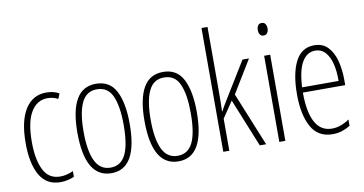

<svg xmlns="http://www.w3.org/2000/svg" viewBox="-74 -956 2204 1161"><g transform="rotate(-10 1027.5 -375.0)"><path d="M214 10Q128 10 87 -61.5Q46 -133 46 -258Q46 -395 92 -467Q138 -539 221 -539Q266 -539 300 -520L287 -488Q258 -504 223 -504Q158 -504 121 -442.5Q84 -381 84 -259Q84 -152 115.5 -88Q147 -24 218 -24Q257 -24 298 -43V-8Q280 0 257.5 5Q235 10 214 10Z M686 -265Q686 10 527 10Q365 10 365 -267Q365 -400 404.5 -469.5Q444 -539 526 -539Q611 -539 648.5 -466.5Q686 -394 686 -265ZM403 -267Q403 -148 433 -86Q463 -24 527 -24Q590 -24 619.5 -83Q649 -142 649 -266Q649 -378 621.5 -441.5Q594 -505 526 -505Q461 -505 432 -443.5Q403 -382 403 -267Z M1098 -265Q1098 10 939 10Q777 10 777 -267Q777 -400 816.5 -469.5Q856 -539 938 -539Q1023 -539 1060.5 -466.5Q1098 -394 1098 -265ZM815 -267Q815 -148 845 -86Q875 -24 939 -24Q1002 -24 1031.5 -83Q1061 -142 1061 -266Q1061 -378 1033.5 -441.5Q1006 -505 938 -505Q873 -505 844 -443.5Q815 -382 815 -267Z M1251 -365Q1251 -332 1250.5 -303Q1250 -274 1249 -242H1251Q1260 -258 1266.5 -270Q1273 -282 1282 -296L1425 -529H1465L1343 -329L1477 0H1438L1318 -296L1251 -197V0H1214V-760H1251Z M1577 -727Q1593 -727 1600 -715.5Q1607 -704 1607 -689Q1607 -671 1599 -660.5Q1591 -650 1576 -650Q1562 -650 1554.5 -661Q1547 -672 1547 -688Q1547 -704 1554 -715.5Q1561 -727 1577 -727ZM1595 -529V0H1558V-529Z M1866 -539Q1919 -539 1950.5 -505.5Q1982 -472 1996 -418Q2010 -364 2010 -303V-269H1750Q1750 -149 1784 -86.5Q1818 -24 1887 -24Q1940 -24 1993 -61V-22Q1971 -8 1943.5 1Q1916 10 1885 10Q1795 10 1754 -64.5Q1713 -139 1713 -264Q1713 -391 1750.5 -465Q1788 -539 1866 -539ZM1866 -506Q1816 -506 1786 -455.5Q1756 -405 1751 -301H1975Q1976 -357 1965 -403.5Q1954 -450 1929.5 -478Q1905 -506 1866 -506Z"/></g></svg>

Font: Noto Sans Gujarati UI ExtraCondensed ExtraLight
Style: Regular
Weight: 200
Width: 2
Designer: Jelle Bosma - Monotype Design Team, Universal Thirst
Foundry: Monotype Imaging Inc.
Version: Version 2.106; ttfautohint (v1.8.4.7-5d5b)